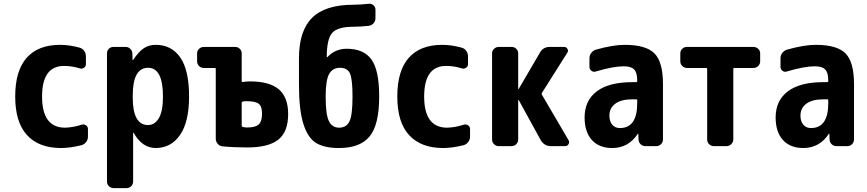

<svg xmlns="http://www.w3.org/2000/svg" viewBox="-20 -765 4540 1005"><path d="M407.2 -112.3Q418.9 -116.2 429.7 -109.4Q440.4 -102.5 440.4 -89.8V-49.8Q440.4 -34.2 430.7 -21.5Q420.9 -8.8 406.2 -4.9Q346.7 9.8 299.8 9.8Q183.6 9.8 121.6 -57.6Q59.6 -125 59.6 -259.8Q59.6 -394.5 119.6 -462.4Q179.7 -530.3 294.9 -530.3Q342.8 -530.3 396.5 -515.6Q411.1 -511.7 420.4 -499Q429.7 -486.3 429.7 -469.7V-429.7Q429.7 -417 419.4 -410.2Q409.2 -403.3 397.5 -407.2Q355.5 -419.9 315.4 -419.9Q200.2 -419.9 200.2 -259.8Q200.2 -96.7 320.3 -96.7Q362.3 -97.7 407.2 -112.3Z M754.9 -110.4Q790 -110.4 811.5 -146.5Q833 -182.6 833 -259.8Q833 -410.2 754.9 -410.2Q674.8 -410.2 674.8 -264.6V-254.9Q674.8 -110.4 754.9 -110.4ZM794.9 -530.3Q877.9 -530.3 923.8 -463.9Q969.7 -397.5 969.7 -259.8Q969.7 -127 922.4 -58.6Q875 9.8 794.9 9.8Q724.6 9.8 679.7 -69.3Q679.7 -70.3 677.7 -70.3Q676.8 -70.3 676.8 -69.3V184.6Q676.8 199.2 667 209.5Q657.2 219.7 641.6 219.7H575.2Q560.5 219.7 550.3 210Q540 200.2 540 184.6V-485.4Q540 -500 549.8 -509.8Q559.6 -519.5 575.2 -519.5H636.7Q651.4 -519.5 661.6 -509.8Q671.9 -500 672.9 -485.4L673.8 -451.2Q673.8 -450.2 674.8 -450.2Q676.8 -450.2 676.8 -451.2Q706.1 -495.1 732.9 -512.7Q759.8 -530.3 794.9 -530.3Z M1274.4 -97.7Q1317.4 -97.7 1334.5 -113.8Q1351.6 -129.9 1351.6 -170.9Q1351.6 -208 1334.5 -221.7Q1317.4 -235.4 1268.6 -235.4Q1259.8 -235.4 1250 -233.4Q1245.1 -231.4 1245.1 -226.6V-107.4Q1245.1 -103.5 1250 -100.6Q1260.7 -97.7 1274.4 -97.7ZM1289.1 -338.9Q1390.6 -338.9 1439.5 -297.4Q1488.3 -255.9 1488.3 -168Q1488.3 -75.2 1437 -34.2Q1385.7 6.8 1274.4 6.8Q1205.1 6.8 1144.5 1Q1129.9 0 1119.6 -12.2Q1109.4 -24.4 1109.4 -39.1V-404.3Q1109.4 -409.2 1103.5 -409.2H1047.9Q1033.2 -409.2 1022.5 -418.9Q1011.7 -428.7 1011.7 -444.3V-485.4Q1011.7 -500 1022.5 -509.8Q1033.2 -519.5 1047.9 -519.5H1210Q1224.6 -519.5 1234.9 -509.8Q1245.1 -500 1245.1 -485.4V-339.8Q1245.1 -335.9 1251 -335.9Q1270.5 -338.9 1289.1 -338.9Z M1754.9 -96.7Q1793 -96.7 1809.1 -129.4Q1825.2 -162.1 1825.2 -259.8Q1825.2 -352.5 1811.5 -381.3Q1797.9 -410.2 1759.8 -410.2Q1720.7 -410.2 1702.6 -377.4Q1684.6 -344.7 1684.6 -259.8Q1684.6 -165 1701.7 -130.9Q1718.8 -96.7 1754.9 -96.7ZM1794.9 -509.8Q1883.8 -509.8 1924.3 -453.6Q1964.8 -397.5 1964.8 -259.8Q1964.8 -111.3 1914.6 -50.8Q1864.3 9.8 1754.9 9.8Q1678.7 9.8 1635.3 -16.1Q1591.8 -42 1568.4 -115.2Q1544.9 -188.5 1544.9 -320.3V-460Q1544.9 -603.5 1613.8 -671.9Q1682.6 -740.2 1830.1 -740.2Q1863.3 -740.2 1910.2 -745.1Q1923.8 -747.1 1934.6 -737.8Q1945.3 -728.5 1945.3 -714.8V-669.9Q1945.3 -654.3 1935.1 -643.1Q1924.8 -631.8 1910.2 -629.9Q1868.2 -625 1830.1 -625Q1747.1 -625 1718.8 -592.8Q1690.4 -560.5 1690.4 -465.8Q1690.4 -464.8 1691.4 -464.8Q1692.4 -464.8 1693.4 -465.8Q1734.4 -509.8 1794.9 -509.8Z M2407.2 -112.3Q2418.9 -116.2 2429.7 -109.4Q2440.4 -102.5 2440.4 -89.8V-49.8Q2440.4 -34.2 2430.7 -21.5Q2420.9 -8.8 2406.2 -4.9Q2346.7 9.8 2299.8 9.8Q2183.6 9.8 2121.6 -57.6Q2059.6 -125 2059.6 -259.8Q2059.6 -394.5 2119.6 -462.4Q2179.7 -530.3 2294.9 -530.3Q2342.8 -530.3 2396.5 -515.6Q2411.1 -511.7 2420.4 -499Q2429.7 -486.3 2429.7 -469.7V-429.7Q2429.7 -417 2419.4 -410.2Q2409.2 -403.3 2397.5 -407.2Q2355.5 -419.9 2315.4 -419.9Q2200.2 -419.9 2200.2 -259.8Q2200.2 -96.7 2320.3 -96.7Q2362.3 -97.7 2407.2 -112.3Z M2816.4 -269.5 2956.1 -31.2Q2961.9 -21.5 2956.1 -10.7Q2950.2 0 2938.5 0H2864.3Q2829.1 0 2810.5 -31.2L2695.3 -241.2Q2695.3 -242.2 2693.4 -242.2Q2692.4 -242.2 2692.4 -241.2V-35.2Q2692.4 -20.5 2682.1 -10.3Q2671.9 0 2657.2 0H2591.8Q2577.1 0 2566.4 -9.8Q2555.7 -19.5 2555.7 -35.2V-485.4Q2555.7 -500 2566.4 -509.8Q2577.1 -519.5 2591.8 -519.5H2657.2Q2671.9 -519.5 2682.1 -509.8Q2692.4 -500 2692.4 -485.4V-299.8Q2692.4 -298.8 2693.4 -298.8Q2695.3 -298.8 2695.3 -299.8L2806.6 -490.2Q2823.2 -520.5 2861.3 -519.5H2932.6Q2943.4 -519.5 2949.7 -509.8Q2956.1 -500 2950.2 -490.2L2816.4 -278.3Q2813.5 -273.4 2816.4 -269.5Z M3315.4 -224.6V-240.2Q3315.4 -245.1 3309.6 -245.1H3290Q3231.4 -245.1 3200.7 -222.2Q3169.9 -199.2 3169.9 -160.2Q3169.9 -128.9 3185.1 -111.8Q3200.2 -94.7 3224.6 -94.7Q3315.4 -94.7 3315.4 -224.6ZM3250 -530.3Q3361.3 -530.3 3405.8 -485.4Q3450.2 -440.4 3450.2 -325.2V-35.2Q3450.2 -20.5 3439.9 -10.3Q3429.7 0 3415 0H3358.4Q3343.8 0 3333.5 -9.8Q3323.2 -19.5 3322.3 -35.2L3321.3 -64.5Q3321.3 -65.4 3320.3 -65.4Q3318.4 -65.4 3318.4 -64.5Q3269.5 9.8 3184.6 9.8Q3116.2 9.8 3078.1 -32.2Q3040 -74.2 3040 -150.4Q3040 -238.3 3103.5 -286.6Q3167 -335 3290 -335H3309.6Q3314.5 -335 3315.4 -339.8V-344.7Q3315.4 -384.8 3299.3 -401.4Q3283.2 -418 3245.1 -418Q3190.4 -418 3097.7 -390.6Q3085.9 -386.7 3075.7 -394.5Q3065.4 -402.3 3065.4 -415V-460Q3065.4 -475.6 3074.7 -487.8Q3084 -500 3098.6 -504.9Q3188.5 -530.3 3250 -530.3Z M3922.9 -519.5Q3937.5 -519.5 3948.2 -509.8Q3959 -500 3959 -485.4V-444.3Q3959 -429.7 3948.7 -419.4Q3938.5 -409.2 3922.9 -409.2H3823.2Q3818.4 -409.2 3818.4 -404.3V-35.2Q3818.4 -20.5 3807.6 -10.3Q3796.9 0 3782.2 0H3717.8Q3703.1 0 3692.4 -9.8Q3681.6 -19.5 3681.6 -35.2V-404.3Q3681.6 -409.2 3676.8 -409.2H3577.1Q3562.5 -409.2 3551.8 -418.9Q3541 -428.7 3541 -444.3V-485.4Q3541 -500 3551.3 -509.8Q3561.5 -519.5 3577.1 -519.5Z M4315.4 -224.6V-240.2Q4315.4 -245.1 4309.6 -245.1H4290Q4231.4 -245.1 4200.7 -222.2Q4169.9 -199.2 4169.9 -160.2Q4169.9 -128.9 4185.1 -111.8Q4200.2 -94.7 4224.6 -94.7Q4315.4 -94.7 4315.4 -224.6ZM4250 -530.3Q4361.3 -530.3 4405.8 -485.4Q4450.2 -440.4 4450.2 -325.2V-35.2Q4450.2 -20.5 4439.9 -10.3Q4429.7 0 4415 0H4358.4Q4343.8 0 4333.5 -9.8Q4323.2 -19.5 4322.3 -35.2L4321.3 -64.5Q4321.3 -65.4 4320.3 -65.4Q4318.4 -65.4 4318.4 -64.5Q4269.5 9.8 4184.6 9.8Q4116.2 9.8 4078.1 -32.2Q4040 -74.2 4040 -150.4Q4040 -238.3 4103.5 -286.6Q4167 -335 4290 -335H4309.6Q4314.5 -335 4315.4 -339.8V-344.7Q4315.4 -384.8 4299.3 -401.4Q4283.2 -418 4245.1 -418Q4190.4 -418 4097.7 -390.6Q4085.9 -386.7 4075.7 -394.5Q4065.4 -402.3 4065.4 -415V-460Q4065.4 -475.6 4074.7 -487.8Q4084 -500 4098.6 -504.9Q4188.5 -530.3 4250 -530.3Z"/></svg>

Font: Rounded-L Mgen+ 1m bold
Style: Bold
Weight: 700
Designer: [Source Han Sans]
Ryoko NISHIZUKA  (kana & ideographs); Paul D. Hunt (Latin, Greek & Cyrillic); Wenlong ZHANG  (bopomofo
Version: Version 1.059.20150602